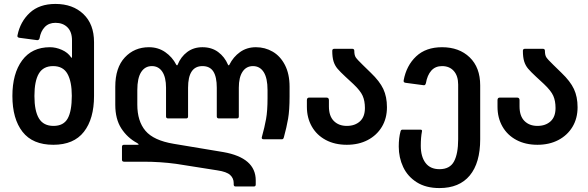

<svg xmlns="http://www.w3.org/2000/svg" viewBox="-20 -728 2989 976"><path d="M43 -240Q43 -354 92.5 -421Q142 -488 234 -488Q264 -488 294.5 -474.5Q325 -461 341 -437Q342 -434 344 -434.5Q346 -435 346 -438V-523Q346 -566 323 -589Q300 -612 262 -612Q228 -612 207.5 -590.5Q187 -569 181 -533Q178 -523 168 -524L78 -536Q66 -538 69 -549Q83 -618 131.5 -663Q180 -708 262 -708Q350 -708 404 -656.5Q458 -605 458 -514V-240Q458 -124 406.5 -58Q355 8 251 8Q146 8 94.5 -58Q43 -124 43 -240ZM252 -88Q303 -88 324 -125.5Q345 -163 345 -241Q345 -313 323 -352.5Q301 -392 250 -392Q200 -392 177.5 -354Q155 -316 155 -240Q155 -164 178 -126Q201 -88 252 -88Z M1168 210V203Q1168 178 1150 161.5Q1132 145 1085 138L876 105Q795 94 710 94H611Q600 94 600 84V18Q600 8 611 8H678Q685 8 685 6Q685 4 677 -1Q627 -28 596.5 -75.5Q566 -123 566 -195V-287Q566 -384 614.5 -436Q663 -488 737 -488Q784 -488 820 -463Q856 -438 876 -399Q878 -396 880 -396Q882 -396 883 -399Q899 -439 931.5 -463.5Q964 -488 1009 -488Q1056 -488 1089 -463.5Q1122 -439 1139 -399Q1140 -396 1142.5 -396Q1145 -396 1146 -399Q1166 -439 1200.5 -463.5Q1235 -488 1281 -488Q1327 -488 1366 -465.5Q1405 -443 1428.5 -397.5Q1452 -352 1452 -287V-238Q1452 -168 1444.5 -124.5Q1437 -81 1423 -30Q1421 -24 1419 -22Q1417 -20 1412 -20H1321Q1308 -20 1311 -31Q1325 -81 1332.5 -123Q1340 -165 1340 -229V-270Q1340 -331 1320.5 -361.5Q1301 -392 1266 -392Q1232 -392 1213 -363.5Q1194 -335 1194 -282V-136Q1194 -126 1184 -126H1093Q1082 -126 1082 -136V-282Q1082 -337 1064.5 -364.5Q1047 -392 1009 -392Q936 -392 936 -282V-136Q936 -126 926 -126H835Q824 -126 824 -136V-282Q824 -335 805 -363.5Q786 -392 752 -392Q717 -392 697.5 -361.5Q678 -331 678 -270V-196Q678 -112 719.5 -63Q761 -14 863 3L1115 45Q1280 74 1280 189V210Q1280 220 1270 220H1178Q1168 220 1168 210Z M1540 -185V-219Q1540 -232 1552 -232H1639Q1652 -232 1652 -219V-187Q1652 -138 1677 -113Q1702 -88 1743 -88Q1784 -88 1809.5 -111Q1835 -134 1835 -179Q1835 -215 1823.5 -241Q1812 -267 1776 -301L1736 -338Q1709 -363 1695.5 -379Q1682 -395 1675.5 -416Q1669 -437 1669 -470Q1669 -480 1680 -480H1770Q1781 -480 1781 -470Q1781 -448 1788 -437Q1795 -426 1824 -398L1865 -358Q1910 -315 1928.5 -275.5Q1947 -236 1947 -183Q1947 -126 1921 -83Q1895 -40 1849 -16Q1803 8 1743 8Q1682 8 1636 -16.5Q1590 -41 1565 -85Q1540 -129 1540 -185Z M2007 17Q2007 -27 2016 -60Q2018 -69 2026 -69H2117Q2127 -69 2125 -60Q2119 -30 2119 13Q2119 68 2143 100Q2167 132 2214 132Q2267 132 2288 92.5Q2309 53 2309 -20V-298Q2309 -342 2287 -367Q2265 -392 2227 -392Q2193 -392 2172.5 -369Q2152 -346 2145 -305Q2143 -299 2140.5 -296.5Q2138 -294 2132 -295L2042 -307Q2036 -308 2033.5 -310.5Q2031 -313 2032 -320Q2046 -395 2095.5 -441.5Q2145 -488 2227 -488Q2314 -488 2367.5 -436.5Q2421 -385 2421 -294V-20Q2421 100 2368 164Q2315 228 2214 228Q2145 228 2098.5 198.5Q2052 169 2029.5 121Q2007 73 2007 17Z M2509 -185V-219Q2509 -232 2521 -232H2608Q2621 -232 2621 -219V-187Q2621 -138 2646 -113Q2671 -88 2712 -88Q2753 -88 2778.5 -111Q2804 -134 2804 -179Q2804 -215 2792.5 -241Q2781 -267 2745 -301L2705 -338Q2678 -363 2664.5 -379Q2651 -395 2644.5 -416Q2638 -437 2638 -470Q2638 -480 2649 -480H2739Q2750 -480 2750 -470Q2750 -448 2757 -437Q2764 -426 2793 -398L2834 -358Q2879 -315 2897.5 -275.5Q2916 -236 2916 -183Q2916 -126 2890 -83Q2864 -40 2818 -16Q2772 8 2712 8Q2651 8 2605 -16.5Q2559 -41 2534 -85Q2509 -129 2509 -185Z"/></svg>

Font: Barlow GEO Semi Bold
Style: Regular
Weight: 600
Designer: Jeremy Tribby
Foundry: Tribby Type
Version: Version 1.408